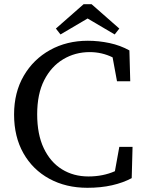

<svg xmlns="http://www.w3.org/2000/svg" viewBox="-20 -879 691 914"><path d="M396 15Q294 15 215 -28Q136 -71 91.5 -149.5Q47 -228 47 -334Q47 -439 93 -518Q139 -597 218.5 -641Q298 -685 398 -685Q450 -685 501.5 -674Q553 -663 596 -639L600 -492H537L516 -606Q465 -631 407 -631Q338 -631 281 -597Q224 -563 190.5 -497.5Q157 -432 157 -335Q157 -239 188.5 -173Q220 -107 275 -73Q330 -39 401 -39Q470 -39 527 -64L548 -180H611L607 -31Q566 -9 513 3Q460 15 396 15ZM416 -859 548 -743 526 -715 397 -791 268 -715 246 -743 378 -859Z"/></svg>

Font: Source Serif 4 SmText
Style: Regular
Weight: 400
Designer: Frank Grießhammer
Foundry: Adobe
Version: Version 4.005;hotconv 1.1.0;makeotfexe 2.6.0